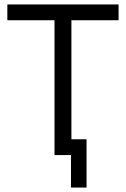

<svg xmlns="http://www.w3.org/2000/svg" viewBox="-20 -697 568 863"><path d="M301 -606V-71H369V146H299V0H225V-606H13V-677H513V-606Z"/></svg>

Font: PlemolJP
Style: Regular
Weight: 400
Monospace: yes
Version: v2.0.4; ttfautohint (v1.8.4.7-5d5b-dirty) -l 6 -r 45 -G 200 